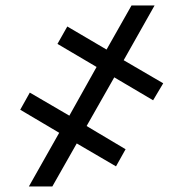

<svg xmlns="http://www.w3.org/2000/svg" viewBox="-20 -675 640 695"><path d="M293.5 -218.8 393.6 -395 534.2 -312 570.8 -373.5 427.7 -457 539.6 -655.3H456.1L365.7 -495.6L223.6 -579.1L188 -516.1L329.6 -432.6L231 -256.3L87.9 -339.8L53.2 -277.8L194.3 -194.3L84.5 0H169.4L257.8 -155.8L399.9 -72.8L434.6 -134.8Z"/></svg>

Font: Roboto Mono SemiBold
Style: Regular
Weight: 600
Monospace: yes
Designer: Google
Version: Version 3.000